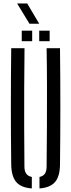

<svg xmlns="http://www.w3.org/2000/svg" viewBox="-20 -1077 410 1104"><path d="M44.5 -131.5Q42.5 -298 42.5 -465.8Q42.5 -633.5 44.5 -800H121Q120 -689 119.2 -574.2Q118.5 -459.5 119 -345Q119.5 -230.5 120.5 -119Q120.5 -93 130.8 -78.5Q141 -64 163 -59.5V6.5Q100.5 2 73 -30.8Q45.5 -63.5 44.5 -131.5ZM207 6.5V-59.5Q228.5 -64 238.2 -78.5Q248 -93 248 -119Q249 -230.5 249.8 -345Q250.5 -459.5 250.2 -574.2Q250 -689 248 -800H325Q327 -633.5 327 -465.8Q327 -298 325 -131.5Q324.5 -63.5 296.8 -30.8Q269 2 207 6.5ZM205.5 -840V-900.5H265.5V-840ZM105 -840V-900.5H165V-840ZM149.5 -940.5 78.5 -1057H136.5L205.5 -940.5Z"/></svg>

Font: Big Shoulders Stencil Display Thin Medium
Style: Regular
Weight: 500
Version: Version 2.001